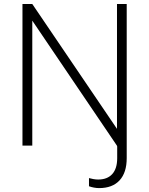

<svg xmlns="http://www.w3.org/2000/svg" viewBox="-20 -731 749 964"><path d="M477.5 213.4Q465.3 213.4 451.9 210.9Q438.5 208.5 426.8 204.1V163.1Q435.1 165.5 448 168Q460.9 170.4 472.7 170.4Q518.6 170.4 543.5 143.1Q568.4 115.7 568.4 63V4.4L566.9 0L142.1 -627.4V0H92.8V-710.9H142.1L567.4 -84V-710.9H616.2V63Q616.2 135.7 580.3 174.6Q544.4 213.4 477.5 213.4Z"/></svg>

Font: Heebo ExtraLight
Style: Regular
Weight: 250
Designer: Oded Ezer
Foundry: Ezer Type House
Version: Version 3.100